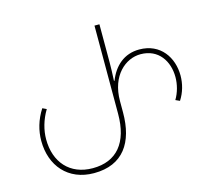

<svg xmlns="http://www.w3.org/2000/svg" viewBox="-103 -840 1087 976"><g transform="rotate(-15 440.5 -352.0)"><path d="M277 10C430 10 498 -93 498 -250V-310C498 -444 581 -513 660 -513C755 -513 802 -438 802 -355C802 -316 791 -275 771 -242L793 -232C817 -269 829 -313 829 -356C829 -450 772 -538 660 -538C580 -538 526 -489 498 -417H495C497 -446 498 -496 498 -513V-714H472V-250C472 -98 403 -16 277 -16C156 -16 85 -99 85 -219C85 -267 99 -319 128 -367L107 -377C74 -326 59 -271 59 -218C59 -87 140 10 277 10Z"/></g></svg>

Font: Noto Sans Georgian Thin
Style: Regular
Weight: 100
Designer: Monotype Design Team, Akaki Razmadze
Foundry: Google LLC
Version: Version 2.005